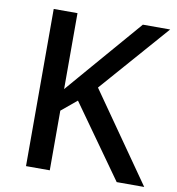

<svg xmlns="http://www.w3.org/2000/svg" viewBox="-80 -787 793 859"><g transform="rotate(10 316.0 -357.0)"><path d="M632 0H507L273 -329L203 -271V0H95V-714H203V-369Q229 -399 255 -429.5Q281 -460 307 -490L500 -714H624L351 -402Z"/></g></svg>

Font: Noto Sans Sinhala UI Medium
Style: Regular
Weight: 500
Designer: Jelle Bosma - Monotype Design Team
Foundry: Monotype Imaging Inc.
Version: Version 2.006; ttfautohint (v1.8.4.7-5d5b)